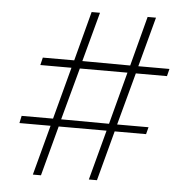

<svg xmlns="http://www.w3.org/2000/svg" viewBox="-48 -646 719 731"><g transform="rotate(5 311.5 -280.0)"><path d="M104 38 155 -153H36L42 -181H162L215 -380H96L103 -409H223L273 -598H305L254 -409L437 -408L487 -598H519L468 -408H587L580 -380H461L407 -180H527L520 -153H400L349 38H318L369 -153H186L135 38ZM193 -181 376 -180 429 -380H247Z"/></g></svg>

Font: Arapey Regular-Display
Style: Regular
Weight: 400
Designer: Eduardo Rodriguez Tunni
Foundry: Eduardo Rodriguez Tunni
Version: Version 4.000